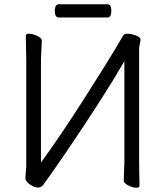

<svg xmlns="http://www.w3.org/2000/svg" viewBox="-20 -866 778 900"><path d="M634 3Q634 14 621 14Q608 14 594 9Q580 4 570 -4Q560 -12 560 -19L563 -105V-579Q472 -421 293 -157Q237 -75 184 -1Q174 13 160 13Q146 13 132 6Q118 -1 108.5 -11.5Q99 -22 99 -32L103 -87V-588L101 -697Q101 -708 114.5 -708Q128 -708 142 -703Q176 -691 176 -675L172 -589V-104Q266 -233 375.5 -405Q485 -577 518.5 -633.5Q552 -690 557 -699Q562 -708 578 -708Q594 -708 616.5 -700Q639 -692 639 -678L632 -641V-106ZM255 -784Q237 -784 237 -815Q237 -846 256 -846H484Q502 -846 502 -815Q502 -784 483 -784Z"/></svg>

Font: LXGW WenKai TC
Style: Regular
Weight: 400
Designer: LXGW / Fontworks Inc.
Foundry: LXGW / Fontworks Inc.
Version: Version 1.330